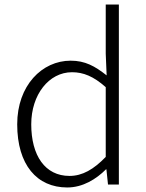

<svg xmlns="http://www.w3.org/2000/svg" viewBox="-20 -815 645 848"><path d="M277 13C346 13 405 -24 448 -67H450L457 0H505V-795H447V-578L451 -482C399 -523 356 -547 292 -547C166 -547 56 -438 56 -266C56 -87 143 13 277 13ZM287 -38C179 -38 118 -128 118 -266C118 -397 196 -496 298 -496C348 -496 393 -478 447 -430V-122C394 -67 344 -38 287 -38Z"/></svg>

Font: Noto Sans Japanese Light
Style: Regular
Weight: 300
Designer: Ryoko NISHIZUKA (kana & ideographs); Paul D. Hunt (Latin, Greek & Cyrillic); Wenlong ZHANG (bopomofo); Sandoll Communica
Foundry: Adobe Systems Incorporated
Version: Version 1.000;PS 1;hotconv 1.0.78;makeotf.lib2.5.61930